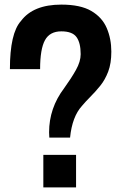

<svg xmlns="http://www.w3.org/2000/svg" viewBox="-20 -813 524 833"><path d="M284 -216H194L193 -239Q193 -344 258 -430Q289 -473 309.5 -509.5Q330 -546 330 -578Q330 -627 312 -652Q294 -677 246 -677Q196 -677 175 -638.5Q154 -600 154 -513H23Q23 -669 71 -722Q124 -793 246 -793Q329 -793 376 -765.5Q423 -738 443 -691.5Q463 -645 463 -589Q463 -538 449.5 -502.5Q436 -467 415 -441Q394 -415 371 -392Q352 -373 336 -354Q293 -307 284 -216ZM310 0H168V-141H310Z"/></svg>

Font: Tanohe Sans SemiBold
Style: Regular
Weight: 600
Designer: Village Type and Design LLC & Cristiano Sobral
Foundry: Cooper Hewitt Smithsonian Design Museum
Version: Version 1.00;September 29, 2021;FontCreator 13.0.0.2655 64-b